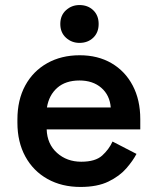

<svg xmlns="http://www.w3.org/2000/svg" viewBox="-20 -727 621 761"><path d="M299 14Q225 14 168.5 -17.5Q112 -49 80.5 -106.5Q49 -164 49 -241V-253Q49 -331 80 -388Q111 -445 167 -476.5Q223 -508 296 -508Q368 -508 422 -476.5Q476 -445 506 -388Q536 -331 536 -255V-214H165Q167 -156 206 -121Q245 -86 302 -86Q358 -86 385 -110.5Q412 -135 426 -166L521 -117Q507 -90 480.5 -59.5Q454 -29 410 -7.5Q366 14 299 14ZM166 -301H419Q415 -350 381.5 -379Q348 -408 295 -408Q240 -408 207 -379Q174 -350 166 -301ZM295 -557Q264 -557 241.5 -577.5Q219 -598 219 -632Q219 -666 241.5 -686.5Q264 -707 295 -707Q328 -707 349.5 -686.5Q371 -666 371 -632Q371 -598 349.5 -577.5Q328 -557 295 -557Z"/></svg>

Font: Space Grotesk SemiBold
Style: Regular
Weight: 600
Designer: Florian Karsten
Foundry: Florian Karsten
Version: Version 2.000